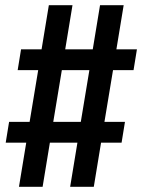

<svg xmlns="http://www.w3.org/2000/svg" viewBox="-20 -737 547 739"><path d="M53 -18 81 -188H2L15 -268H94L127 -467H48L61 -547H140L168 -717H259L231 -547H337L365 -717H456L428 -547H507L494 -467H415L382 -268H461L448 -188H369L341 -18H250L278 -188H172L144 -18ZM185 -268H291L324 -467H218Z"/></svg>

Font: Iosevka Curly Slab Medium
Style: Italic
Weight: 500
Italic angle: -9°
Monospace: yes
Designer: Belleve Invis
Foundry: Belleve Invis
Version: Version 22.1.2; ttfautohint (v1.8.4)